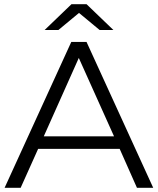

<svg xmlns="http://www.w3.org/2000/svg" viewBox="-20 -901 757 921"><path d="M2 0 322 -700H395L715 0H637L554 -187H163L79 0ZM190 -247H527L358 -623ZM194 -757 323 -881H395L524 -757H458L359 -839L260 -757Z"/></svg>

Font: Montserrat
Style: Regular
Weight: 400
Designer: Julieta Ulanovsky
Foundry: Julieta Ulanovsky
Version: Version 9.000; ttfautohint (v1.8.4.7-5d5b)